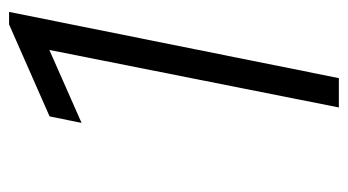

<svg xmlns="http://www.w3.org/2000/svg" viewBox="-190 -570 760 419"><g transform="rotate(-90 189.5 -360.0)"><path d="M290.5 -631.8 131.3 -561.5 145.5 -631.3 346.2 -719.7H373.5L229 0H165Z"/></g></svg>

Font: Reddit Sans Chocolate Light
Style: Italic
Weight: 300
Italic angle: -11.25°
Designer: Stephen Hutchings
Version: Version 1.013